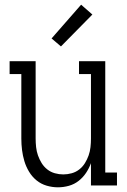

<svg xmlns="http://www.w3.org/2000/svg" viewBox="-20 -791 540 819"><path d="M227 8Q203 8 179 1Q155 -6 136 -21.5Q117 -37 104 -58.5Q91 -80 84 -103.5Q77 -127 74 -151Q71 -175 71 -200V-475H21V-530H132V-200Q132 -182 134 -163.5Q136 -145 142 -128Q148 -111 157.5 -95.5Q167 -80 181.5 -68.5Q196 -57 214 -52Q232 -47 250 -47Q268 -47 286 -52Q304 -57 318.5 -68.5Q333 -80 342.5 -95.5Q352 -111 358 -128Q364 -145 366 -163.5Q368 -182 368 -200V-475H317V-530H429V-55H479V0H368V-95Q360 -73 347 -53.5Q334 -34 315.5 -19.5Q297 -5 274 1.5Q251 8 227 8ZM240 -593 200 -627 326 -771 374 -729Z"/></svg>

Font: Iosevka Slab Light
Style: Regular
Weight: 300
Monospace: yes
Designer: Belleve Invis
Foundry: Belleve Invis
Version: Version 11.1.0; ttfautohint (v1.8.3)